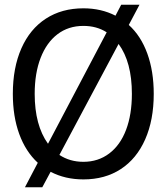

<svg xmlns="http://www.w3.org/2000/svg" viewBox="-20 -745 701 808"><path d="M627 -350Q627 -240 591 -158.5Q555 -77 488.5 -33.5Q422 10 331 10Q254 10 193 -22L158 43H85L139 -60Q88 -107 61 -181Q34 -255 34 -350Q34 -460 70 -541.5Q106 -623 173 -666.5Q240 -710 331 -710Q406 -710 466 -679L490 -725H567L522 -640Q573 -594 600 -519.5Q627 -445 627 -350ZM182 -140 429 -609Q387 -636 331 -636Q268 -636 222 -601Q176 -566 151 -501.5Q126 -437 126 -350Q126 -218 182 -140ZM535 -350Q535 -484 479 -560L230 -93Q274 -64 331 -64Q393 -64 439.5 -99Q486 -134 510.5 -198.5Q535 -263 535 -350Z"/></svg>

Font: Sarabun
Style: Regular
Weight: 400
Designer: Suppakit Chalermlarp | Katatrad Co.,Ltd.
Foundry: Cadson Demak Co.,Ltd.
Version: Version 1.000; ttfautohint (v1.6)